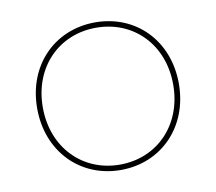

<svg xmlns="http://www.w3.org/2000/svg" viewBox="-64 -594 755 670"><g transform="rotate(-10 313.5 -258.5)"><path d="M313 3C457 3 564 -106 564 -259C564 -412 457 -520 313 -520C169 -520 62 -412 62 -259C62 -106 169 3 313 3ZM313 -16C181 -16 82 -116 82 -259C82 -402 181 -501 313 -501C445 -501 544 -402 544 -259C544 -116 445 -16 313 -16Z"/></g></svg>

Font: Montserrat-Alt1 Thin
Style: Regular
Weight: 100
Designer: Differentunic
Foundry: Differentunic
Version: Version 7.222